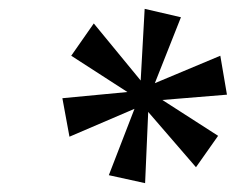

<svg xmlns="http://www.w3.org/2000/svg" viewBox="-20 -785 533 434"><path d="M308 -371 226 -389 284 -539 137 -476 121 -563 268 -577 141 -659 192 -732 298 -603 307 -765 389 -746 330 -597 478 -659 493 -571 347 -559 473 -478 423 -407 315 -532Z"/></svg>

Font: Noto Serif Tamil Condensed Medium
Style: Italic
Weight: 500
Width: 3
Italic angle: -12°
Designer: Indian Type Foundry, Tom Grace, and the Monotype Design Team
Foundry: Monotype Imaging Inc.
Version: Version 2.003; ttfautohint (v1.8.4.7-5d5b)